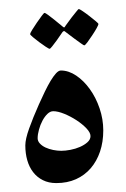

<svg xmlns="http://www.w3.org/2000/svg" viewBox="-20 -408 285 433"><path d="M212.9 -113.8Q212.9 -87.9 205.6 -66.2Q198.2 -44.4 184.6 -28.6Q170.9 -12.7 151.4 -3.9Q131.8 4.9 106.9 4.9Q89.8 4.9 76.7 -1.7Q63.5 -8.3 54.7 -19.8Q45.9 -31.2 41.5 -46.6Q37.1 -62 37.1 -80.1Q37.1 -94.2 45.7 -118.2Q54.2 -142.1 67.9 -172.9Q74.7 -188 81.3 -201.7Q87.9 -215.3 94.2 -225.8Q100.6 -236.3 106.4 -242.7Q112.3 -249 117.2 -249Q134.8 -249 151.9 -237.5Q168.9 -226.1 182.6 -207Q196.3 -188 204.6 -163.6Q212.9 -139.2 212.9 -113.8ZM184.1 -101.1Q184.1 -108.9 174.8 -118.7Q165.5 -128.4 152.3 -137Q139.2 -145.5 124.8 -151.4Q110.4 -157.2 100.1 -157.2Q93.3 -157.2 86.9 -151.1Q80.6 -145 75.7 -135.7Q70.8 -126.5 67.9 -115.7Q64.9 -105 64.9 -96.2Q64.9 -89.8 69.8 -84.5Q74.7 -79.1 82.5 -75.4Q90.3 -71.8 99.9 -69.8Q109.4 -67.9 118.2 -67.9Q127.4 -67.9 138.9 -70.1Q150.4 -72.3 160.4 -76.7Q170.4 -81.1 177.2 -87.2Q184.1 -93.3 184.1 -101.1ZM202.1 -354Q202.1 -352.1 197.8 -344.2Q193.4 -336.4 187.7 -327.9Q182.1 -319.3 177 -312.5Q171.9 -305.7 169.9 -305.7Q168.9 -305.7 162.4 -310.3Q155.8 -314.9 147.9 -320.8Q139.2 -327.1 127.9 -335.9Q126 -337.9 124.5 -337.9Q123 -337.9 121.1 -335.9Q113.8 -325.2 107.9 -316.9Q102.5 -309.6 97.9 -303.7Q93.3 -297.9 91.8 -297.9Q90.3 -297.9 83.3 -302.5Q76.2 -307.1 68.4 -313Q60.5 -318.8 54.2 -324.2Q47.9 -329.6 47.9 -331.1Q47.9 -333 52.5 -340.6Q57.1 -348.1 63 -356.7Q68.8 -365.2 74 -372.1Q79.1 -378.9 80.1 -378.9Q82.5 -378.9 88.9 -374Q95.2 -369.1 102.1 -363.8Q110.4 -357.4 120.1 -349.1Q123 -346.2 124.5 -346.2Q126 -346.2 127.9 -350.1Q135.3 -360.4 141.6 -368.7Q147 -375.5 151.9 -381.6Q156.7 -387.7 157.7 -387.7Q159.2 -387.7 166.5 -382.8Q173.8 -377.9 181.6 -371.8Q189.5 -365.7 195.8 -360.4Q202.1 -355 202.1 -354Z"/></svg>

Font: Scheherazade
Style: Regular
Weight: 400
Designer: SIL International
Foundry: SIL International
Version: Version 2.100 (build 932/914)